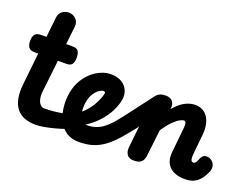

<svg xmlns="http://www.w3.org/2000/svg" viewBox="-198 -1155 1884 1442"><g transform="rotate(20 743.5 -434.0)"><path d="M183.5 0Q133 0 94 -14.8Q55 -29.5 30 -60.5Q5 -91.5 -5 -140.2Q-15 -189 -7.5 -257L19.5 -509.5H-7.5Q-44.5 -509.5 -57.5 -528Q-70.5 -546.5 -70.5 -578.5Q-70.5 -611.5 -57.5 -630Q-44.5 -648.5 -7.5 -648.5H34.5L52.5 -811.5Q56 -844 80.2 -861Q104.5 -878 130.5 -878Q164.5 -878 188.8 -854.5Q213 -831 208.5 -792L192.5 -648.5H243.5Q279 -648.5 290.5 -630Q302 -611.5 302 -578.5Q302 -546.5 290.5 -528Q279 -509.5 243.5 -509.5H177L148.5 -257Q144 -218 150.8 -191.5Q157.5 -165 171.2 -151.5Q185 -138 202 -138Q222 -138 235.8 -119Q249.5 -100 249.5 -75.5Q249 -48 235.5 -24Q222 0 183.5 0ZM476 -80Q452.5 -65.5 414.2 -51.2Q376 -37 332.8 -25.5Q289.5 -14 249.8 -7Q210 0 183.5 0Q156 0 143.2 -8.8Q130.5 -17.5 131 -54.5Q132 -95 139.5 -112.5Q147 -130 162 -134Q177 -138 200 -138Q262 -138 326 -148Q390 -158 434.5 -180Q452 -188.5 465.5 -177.8Q479 -167 486.2 -147Q493.5 -127 491.8 -107.8Q490 -88.5 476 -80Z M337 -286Q344 -350.5 369.2 -399.8Q394.5 -449 430.8 -482.8Q467 -516.5 507.8 -533.8Q548.5 -551 586.5 -551Q634 -551 666.8 -533.8Q699.5 -516.5 716.5 -487.5Q733.5 -458.5 733.5 -422.5Q733.5 -403 724.8 -370.8Q716 -338.5 695.8 -299.5Q675.5 -260.5 641.5 -220.5Q607.5 -180.5 557.8 -144.5Q508 -108.5 439.5 -83L407 -170Q458.5 -192 493.8 -227.2Q529 -262.5 550.5 -299.5Q572 -336.5 581.8 -364.8Q591.5 -393 591.5 -400.5Q591.5 -406 588.8 -409.8Q586 -413.5 576 -413.5Q563.5 -413.5 543.5 -400Q523.5 -386.5 505.2 -358.8Q487 -331 479.5 -288Q475.5 -265.5 475.8 -238.2Q476 -211 482.5 -186Q489 -161 503.8 -145Q518.5 -129 544 -129Q561.5 -129 570.5 -109Q579.5 -89 579.5 -64Q579 -37 567.2 -13.5Q555.5 10 531 10Q472 10 432.2 -16.5Q392.5 -43 369.5 -86.8Q346.5 -130.5 339 -182.8Q331.5 -235 337 -286ZM544 -129Q581 -129 610.5 -137.8Q640 -146.5 667 -165Q703 -190 740.8 -234.2Q778.5 -278.5 828 -345.5Q877.5 -412.5 949.5 -505.5Q963.5 -523 971 -523Q979.5 -523 980.8 -505.2Q982 -487.5 978 -458.5Q974 -429.5 966.5 -396.5Q955.5 -349.5 940 -304.8Q924.5 -260 910 -241.5Q859.5 -177 818 -130.2Q776.5 -83.5 735.5 -53Q692 -20.5 643.5 -5.2Q595 10 531 10Q505 10 493 -12.5Q481 -35 483 -61.5Q485.5 -87 500.8 -108Q516 -129 544 -129Z M1379 0Q1329.5 0 1296.8 -13Q1264 -26 1245.8 -48Q1227.5 -70 1221 -97.8Q1214.5 -125.5 1217.5 -155.5L1238.5 -363Q1241 -386.5 1236.5 -399.2Q1232 -412 1219 -412Q1209.5 -412 1188.8 -401Q1168 -390 1139 -361.8Q1110 -333.5 1074.5 -280.5L1050 -69Q1048.5 -53.5 1041.8 -37.5Q1035 -21.5 1018.2 -10.8Q1001.5 0 969 0Q928 0 912.5 -24.2Q897 -48.5 900.5 -80.5L942 -476Q945.5 -509 968.5 -525Q991.5 -541 1028 -541Q1065 -541 1082.2 -520.8Q1099.5 -500.5 1096.5 -468L1095.5 -457.5Q1137 -506.5 1178.2 -528.8Q1219.5 -551 1260.5 -551Q1329 -551 1363.2 -497Q1397.5 -443 1388 -353.5L1375.5 -232.5Q1372.5 -206 1371.8 -187.8Q1371 -169.5 1373 -158.5Q1375 -147.5 1380.5 -142.8Q1386 -138 1395.5 -138Q1412.5 -138 1421.8 -118.5Q1431 -99 1431 -74.5Q1431 -47 1418.8 -23.5Q1406.5 0 1379 0ZM1395.5 -138Q1401.5 -138 1406 -142.5Q1416.5 -151.5 1423.8 -171.2Q1431 -191 1440 -201.5Q1450.5 -214 1465 -215.8Q1479.5 -217.5 1493.5 -213.5Q1510 -208.5 1522.5 -195Q1535 -181.5 1539 -164Q1542.5 -150 1538.8 -132Q1535 -114 1515.5 -80.5Q1503.5 -60.5 1490.2 -46Q1477 -31.5 1461.5 -21.5Q1428 0 1379 0Q1364 0 1356.2 -18.2Q1348.5 -36.5 1348.5 -59.5Q1348.5 -87.5 1360 -112.8Q1371.5 -138 1395.5 -138Z"/></g></svg>

Font: Edu SA Hand Cursive
Style: Regular
Weight: 400
Designer: Tina and Corey Anderson, Eben Sorkin, Mirko Velimirovic
Foundry: Google for Education
Version: Version 2.000